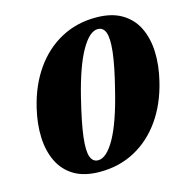

<svg xmlns="http://www.w3.org/2000/svg" viewBox="-106 -811 894 921"><g transform="rotate(-15 341.0 -351.0)"><path d="M449.5 -711Q527 -711 577.5 -681.2Q628 -651.5 653.5 -599.5Q679 -547.5 681.8 -479.8Q684.5 -412 666 -336Q640.5 -229.5 586 -152Q531.5 -74.5 453.5 -32.5Q375.5 9.5 279.5 9.5Q202.5 9.5 152.5 -20.2Q102.5 -50 77 -102.5Q51.5 -155 48.8 -222.8Q46 -290.5 64.5 -367Q90 -473 144.5 -550.2Q199 -627.5 276.8 -669.2Q354.5 -711 449.5 -711ZM450 -352.5Q478.5 -465.5 485.8 -531.8Q493 -598 482.2 -626.5Q471.5 -655 444.5 -655Q403.5 -655 361 -580Q318.5 -505 282.5 -359.5Q253 -240 245 -171.8Q237 -103.5 247.8 -75Q258.5 -46.5 285 -46.5Q327 -46.5 369.8 -122.8Q412.5 -199 450 -352.5Z"/></g></svg>

Font: Fraunces 144pt Soft Black
Style: Italic
Weight: 900
Italic angle: -16°
Version: Version 1.000;[b76b70a41]